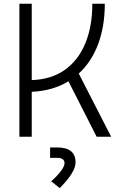

<svg xmlns="http://www.w3.org/2000/svg" viewBox="-20 -713 626 1001"><path d="M81.1 0V-693.4H145.5V-295.4Q248.5 -298.8 319.1 -349.6Q389.6 -400.4 425.5 -488.8Q461.4 -577.1 461.4 -693.4H526.4Q526.4 -576.2 491.7 -483.2Q457 -390.1 390.6 -329.6L559.6 0H483.9L336.9 -289.1Q296.9 -264.6 248.8 -250.7Q200.7 -236.8 145.5 -234.4V0ZM291.5 267.6 247.1 232.4Q316.4 168.9 316.4 137.2Q316.4 109.9 276.4 109.9H241.2V55.7H277.8Q374 55.7 374 133.8Q374 184.6 291.5 267.6Z"/></svg>

Font: CaskaydiaCove NFP Light
Style: Regular
Weight: 300
Designer: Aaron Bell
Foundry: Saja Typeworks
Version: Version 2111.001; VTT 6.35;Nerd Fonts 3.1.1